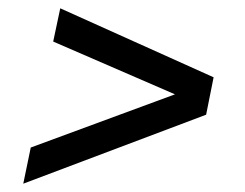

<svg xmlns="http://www.w3.org/2000/svg" viewBox="-20 -484 590 462"><path d="M54 -129 36 -42 476 -208 494 -298 125 -464 108 -384 401 -257Z"/></svg>

Font: Saira UNSAM Medium Italic
Style: Regular
Weight: 500
Italic angle: -12°
Designer: Hector Gatti with collaboration of the Omnibus-Type team
Foundry: Omnibus-Type
Version: Version 0.072;PS 000.072;hotconv 1.0.88;makeotf.lib2.5.64775